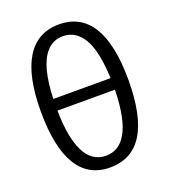

<svg xmlns="http://www.w3.org/2000/svg" viewBox="-142 -873 869 986"><g transform="rotate(-20 293.0 -380.5)"><path d="M53.7 -380.9Q53.7 -574.2 114.3 -672.6Q174.8 -771 293.5 -771Q412.1 -771 472.2 -672.9Q532.2 -574.7 532.2 -381.8Q532.2 9.8 291 9.8Q173.3 9.8 113.5 -88.6Q53.7 -187 53.7 -380.9ZM401.9 -121.1Q446.8 -196.8 449.7 -357.4H135.7Q137.7 -209 176.3 -132.3Q215.3 -54.2 292 -54.2Q362.8 -54.2 401.9 -121.1ZM380.4 -668.5Q345.2 -707 291.5 -707Q234.4 -707 199.2 -663.6Q142.1 -597.2 136.2 -420.9H449.2Q445.3 -513.7 428.5 -575Q411.6 -636.2 380.4 -668.5Z"/></g></svg>

Font: Viking Open Sans
Style: Regular
Weight: 400
Foundry: Ascender Corporation
Version: Version 2.001